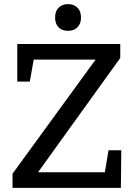

<svg xmlns="http://www.w3.org/2000/svg" viewBox="-20 -914 659 934"><path d="M490 -76 508 -183H570L568 0H41V-69L445 -624H144L125 -517H64V-700H565V-632L165 -76ZM248 -829Q248 -860 265.5 -877Q283 -894 311 -894Q339 -894 356.5 -877Q374 -860 374 -829Q374 -798 356.5 -781Q339 -764 310 -764Q282 -764 265 -781Q248 -798 248 -829Z"/></svg>

Font: Bitter Pro Medium
Style: Regular
Weight: 500
Designer: Sol Matas, and Bitter project Authors
Foundry: Sol Matas
Version: Version 1.010